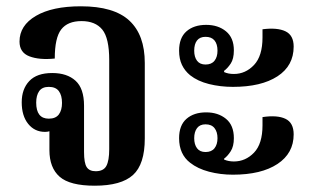

<svg xmlns="http://www.w3.org/2000/svg" viewBox="-20 -579 987 610"><path d="M281 11Q202 11 169.5 -17.5Q137 -46 137 -102V-162Q131 -160 123 -160Q90 -160 69.5 -185.5Q49 -211 49 -254Q49 -296 73 -321.5Q97 -347 146 -347Q193 -347 220 -322.5Q247 -298 247 -243V-96Q247 -61 255.5 -48Q264 -35 284 -35Q309 -35 318 -52Q327 -69 327 -105V-388Q327 -458 305 -485Q283 -512 239 -512Q195 -512 174.5 -485.5Q154 -459 154 -393Q105 -388 73.5 -400Q42 -412 42 -447Q42 -498 94 -528.5Q146 -559 237 -559Q342 -559 391 -513.5Q440 -468 440 -379V-139Q440 -57 402.5 -23Q365 11 281 11ZM135 -202Q157 -202 167 -215.5Q177 -229 177 -252Q177 -276 167 -289.5Q157 -303 135 -303Q114 -303 104.5 -289.5Q95 -276 95 -253Q95 -202 135 -202Z M720 -303Q680 -303 644 -312Q608 -321 584 -340Q567 -354 558 -373Q549 -392 549 -418Q549 -459 572.5 -479.5Q596 -500 635 -500Q673 -500 698 -479.5Q723 -459 723 -419Q723 -392 713 -377Q703 -362 692 -354V-350Q705 -344 723 -344Q760 -344 787 -372.5Q814 -401 814 -460V-486Q861 -492 887 -479.5Q913 -467 913 -431Q913 -370 861.5 -336.5Q810 -303 720 -303ZM633 -374Q652 -374 661.5 -386Q671 -398 671 -418Q671 -439 661.5 -450.5Q652 -462 633 -462Q615 -462 606 -450.5Q597 -439 597 -418Q597 -398 606 -386Q615 -374 633 -374ZM720 -24Q680 -24 644 -33.5Q608 -43 584 -62Q567 -75 558 -94.5Q549 -114 549 -140Q549 -181 572.5 -201.5Q596 -222 635 -222Q673 -222 698 -201.5Q723 -181 723 -140Q723 -114 713 -98.5Q703 -83 692 -75V-72Q706 -66 723 -66Q760 -66 787 -94Q814 -122 814 -181V-207Q861 -214 887 -201.5Q913 -189 913 -152Q913 -92 861.5 -58Q810 -24 720 -24ZM633 -96Q652 -96 661.5 -108Q671 -120 671 -140Q671 -160 661.5 -172Q652 -184 633 -184Q615 -184 606 -172Q597 -160 597 -140Q597 -120 606 -108Q615 -96 633 -96Z"/></svg>

Font: Noto Serif Thai Condensed SemiBold
Style: Regular
Weight: 600
Width: 3
Designer: Monotype Design Team
Foundry: Monotype Imaging Inc.
Version: Version 2.002; ttfautohint (v1.8.4.7-5d5b)